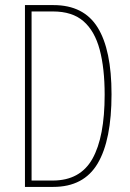

<svg xmlns="http://www.w3.org/2000/svg" viewBox="-20 -734 512 754"><path d="M418 -364Q418 -184 363.5 -92Q309 0 189 0H78V-714H190Q309 -714 363.5 -626Q418 -538 418 -364ZM391 -362Q391 -466 371.5 -539Q352 -612 308 -650.5Q264 -689 188 -689H104V-25H187Q295 -25 343 -110.5Q391 -196 391 -362Z"/></svg>

Font: Noto Sans Telugu ExtraCondensed Thin
Style: Regular
Weight: 100
Width: 2
Designer: Jelle Bosma - Monotype Design Team
Foundry: Monotype Imaging Inc.
Version: Version 2.005; ttfautohint (v1.8.4.7-5d5b)